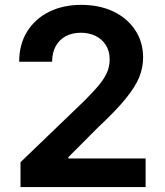

<svg xmlns="http://www.w3.org/2000/svg" viewBox="-20 -757 666 777"><path d="M63 0V-100.6L317.9 -345.7Q352.5 -379.9 376 -407.2Q399.4 -434.6 411.6 -460.4Q423.8 -486.3 423.8 -516.6Q423.8 -549.8 408.7 -574Q393.6 -598.1 367.2 -611.3Q340.8 -624.5 307.1 -624.5Q272 -624.5 245.8 -610.4Q219.7 -596.2 205.3 -569.8Q190.9 -543.5 190.9 -507.3H57.6Q57.6 -577.1 89.6 -628.9Q121.6 -680.7 178.2 -709Q234.9 -737.3 308.6 -737.3Q383.3 -737.3 439.7 -710Q496.1 -682.6 527.6 -634.5Q559.1 -586.4 559.1 -524.4Q559.1 -483.9 543.5 -444.8Q527.8 -405.8 488 -356.9Q448.2 -308.1 375 -239.7L256.8 -121.1V-115.7H569.3V0Z"/></svg>

Font: Inter
Style: 650
Weight: 650
Designer: Rasmus Andersson
Foundry: rsms
Version: Version 4.001;git-66647c0bb